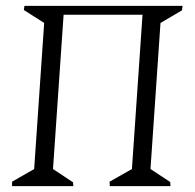

<svg xmlns="http://www.w3.org/2000/svg" viewBox="-20 -632 663 652"><path d="M21 0V-15L96 -58L130 -554L61 -598L63 -612H600L598 -597L525 -554L491 -58L558 -14L559 0H353L352 -15L428 -58L464 -582H196L160 -58L228 -13L229 0Z"/></svg>

Font: Ancizar Serif Light
Style: Italic
Weight: 300
Italic angle: -4°
Designer: Cesar Puertas, Viviana Monsalve, Julian Moncada, Julian Prieto, Jose Castro, Felipe Aragon, Mariel Hernandez, Sara Alarc
Version: Version 8.100